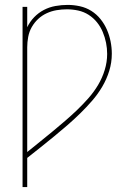

<svg xmlns="http://www.w3.org/2000/svg" viewBox="-20 -548 540 783"><path d="M72 215V-520H91V-437Q102 -460 119.5 -478Q137 -496 159 -507.5Q181 -519 206 -523.5Q231 -528 256 -528Q281 -528 306 -522.5Q331 -517 352.5 -503.5Q374 -490 390 -470Q406 -450 416 -427Q426 -404 431 -379Q436 -354 436 -329Q436 -293 425.5 -259Q415 -225 397 -194.5Q379 -164 356 -137.5Q333 -111 307.5 -86Q282 -61 255.5 -38Q229 -15 201.5 7.5Q174 30 146.5 52Q119 74 91 96V215ZM91 72Q117 51 143 30Q169 9 194.5 -12Q220 -33 245.5 -55Q271 -77 295 -100Q319 -123 341 -148Q363 -173 380 -201.5Q397 -230 407 -262.5Q417 -295 417 -328Q417 -351 412.5 -373.5Q408 -396 399 -417.5Q390 -439 375.5 -457Q361 -475 341.5 -487.5Q322 -500 299 -505Q276 -510 253 -510Q232 -510 211 -506.5Q190 -503 170.5 -494Q151 -485 135.5 -470.5Q120 -456 109.5 -437.5Q99 -419 95 -397.5Q91 -376 91 -355Z"/></svg>

Font: Iosevka Term Curly Thin
Style: Regular
Weight: 100
Designer: Belleve Invis
Foundry: Belleve Invis
Version: Version 32.3.0